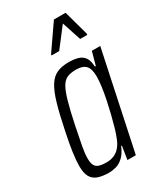

<svg xmlns="http://www.w3.org/2000/svg" viewBox="-184 -791 741 871"><g transform="rotate(-30 186.5 -355.5)"><path d="M121 8Q86 8 63 -0.5Q40 -9 29 -29Q18 -49 18 -85Q18 -114 24 -156.5Q30 -199 42 -255Q58 -334 73 -385.5Q88 -437 106 -466Q124 -495 149.5 -506.5Q175 -518 212 -518Q237 -518 258 -512.5Q279 -507 291.5 -490.5Q304 -474 305 -441H310L329 -510H373L265 0H221L232 -69H228Q214 -36 196 -19.5Q178 -3 159 2.5Q140 8 121 8ZM134 -38Q157 -38 175 -46Q193 -54 206.5 -70.5Q220 -87 229 -112Q236 -129 244 -156.5Q252 -184 260 -216.5Q268 -249 275 -283Q282 -317 286 -347Q290 -377 290 -398Q290 -438 274.5 -455Q259 -472 224 -472Q196 -472 178 -464.5Q160 -457 147 -435.5Q134 -414 121.5 -370.5Q109 -327 94 -255Q82 -197 75 -159Q68 -121 68 -97Q68 -72 75 -59.5Q82 -47 97 -42.5Q112 -38 134 -38ZM160 -583 161 -589 251 -719H312L348 -589L347 -583H310L277 -683L200 -583Z"/></g></svg>

Font: Saira ExtraCondensed Light
Style: Italic
Weight: 300
Width: 2
Italic angle: -12°
Designer: Hector Gatti with collaboration of the Omnibus-Type team
Foundry: Omnibus-Type
Version: Version 1.101